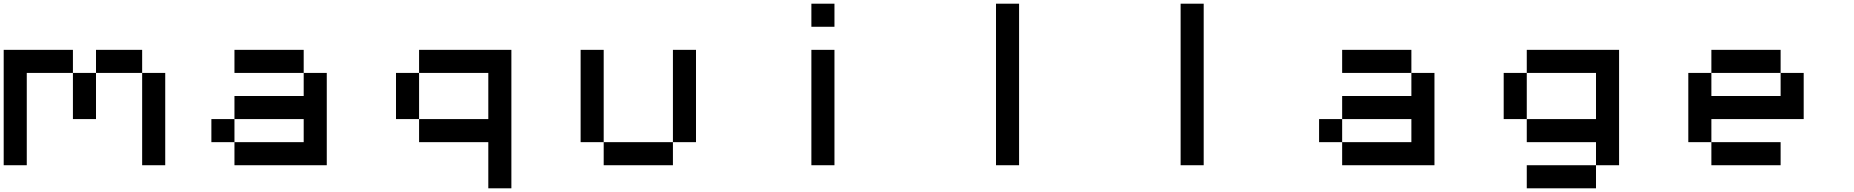

<svg xmlns="http://www.w3.org/2000/svg" viewBox="-20 -895 10040 1040"><path d="M750 -500H875V0H750ZM500 -625H750V-500H500ZM375 -500H500V-250H375ZM0 -625H375V-500H125V0H0Z M1125 -250H1250V-125H1125ZM1625 -500H1750V0H1250V-125H1625V-250H1250V-375H1625ZM1250 -625H1625V-500H1250Z M2250 -625H2750V125H2625V-125H2250V-250H2625V-500H2250ZM2125 -500H2250V-250H2125Z M3625 -625H3750V-125H3625ZM3250 -125H3625V0H3250ZM3125 -625H3250V-125H3125Z M4375 -625H4500V0H4375ZM4375 -875H4500V-750H4375Z M5375 -875H5500V0H5375Z M6375 -875H6500V0H6375Z M7125 -250H7250V-125H7125ZM7625 -500H7750V0H7250V-125H7625V-250H7250V-375H7625ZM7250 -625H7625V-500H7250Z M8250 0H8625V125H8250ZM8250 -625H8750V0H8625V-125H8250V-250H8625V-500H8250ZM8125 -500H8250V-250H8125Z M9250 -125H9625V0H9250ZM9125 -500H9250V-375H9625V-500H9750V-250H9250V-125H9125ZM9250 -625H9625V-500H9250Z"/></svg>

Font: Pixel Operator Mono 8
Style: Regular
Weight: 400
Monospace: yes
Designer: Jayvee Enaguas (HarvettFox96)
Foundry: The Grandoplex Project
Version: Version 1.5.0 (October 25, 2015)